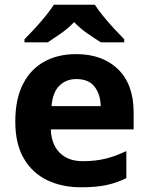

<svg xmlns="http://www.w3.org/2000/svg" viewBox="-20 -786 631 816"><path d="M303 -556Q416 -556 482 -491.5Q548 -427 548 -308V-236H196Q198 -173 233.5 -137Q269 -101 332 -101Q385 -101 428 -111.5Q471 -122 517 -144V-29Q477 -9 432.5 0.5Q388 10 325 10Q243 10 180 -20.5Q117 -51 81 -113Q45 -175 45 -269Q45 -365 77.5 -428.5Q110 -492 168 -524Q226 -556 303 -556ZM304 -450Q261 -450 232.5 -422Q204 -394 199 -335H408Q407 -385 382 -417.5Q357 -450 304 -450ZM383 -766Q397 -744 419.5 -716.5Q442 -689 466 -663Q490 -637 508 -619V-606H409Q383 -622 352 -643.5Q321 -665 295 -692Q269 -665 239 -644Q209 -623 183 -606H84V-619Q103 -638 126.5 -663.5Q150 -689 172.5 -716.5Q195 -744 209 -766Z"/></svg>

Font: Noto Sans Duployan
Style: Bold
Weight: 700
Designer: David Corbett
Foundry: David Corbett
Version: Version 3.001